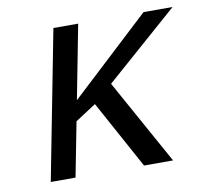

<svg xmlns="http://www.w3.org/2000/svg" viewBox="-64 -599 729 671"><g transform="rotate(-10 300.0 -264.0)"><path d="M395 0 263.2 -241.2 189.5 -193.4 151.9 0H64L166.5 -528.3H254.4L203.6 -265.6L486.3 -528.3H589.4L331.1 -301.3L498 0Z"/></g></svg>

Font: Cousine
Style: Italic
Weight: 400
Italic angle: -12°
Monospace: yes
Designer: Steve Matteson
Foundry: Monotype Imaging Inc.
Version: Version 1.21